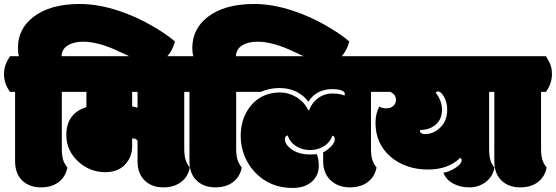

<svg xmlns="http://www.w3.org/2000/svg" viewBox="-62 -930 2771 957"><path d="M13.2 -472.2V-127Q13.2 -60.1 54.2 -25.4Q88.9 3.9 142.3 3.9Q195.8 3.9 230.5 -22.5Q265.1 -48.8 273.9 -95.2Q258.8 -113.3 252.4 -134.5Q246.1 -155.8 246.1 -188V-472.2H270.5Q300.3 -513.7 300.3 -560.1Q300.3 -585.9 293.7 -605Q287.1 -624 270.5 -649.9H245.1Q245.1 -684.1 275.1 -703.1Q305.2 -722.2 353 -722.2Q431.2 -722.2 540 -669.4Q577.1 -651.4 595.2 -643.6Q656.7 -616.2 690.9 -616.2Q779.3 -616.2 810.1 -723.1Q764.6 -762.7 687.5 -806.2Q610.4 -849.6 528.8 -876.5Q426.8 -910.2 335.9 -910.2Q188 -910.2 104.5 -845.7Q27.3 -786.1 27.3 -690.4Q27.3 -665 32.7 -649.9H-12.2Q-27.8 -625.5 -34.9 -605.2Q-42 -585 -42 -560.1Q-42 -513.7 -12.2 -472.2Z M228.5 -560.1Q228.5 -514.2 258.8 -472.2H368.7V-396Q268.6 -364.7 268.6 -256.8Q268.6 -180.2 327.6 -125Q354.5 -99.6 389.2 -85.7Q423.8 -71.8 461.4 -71.8Q525.9 -71.8 561.3 -109.6Q596.7 -147.5 596.7 -200.2V-240.2Q607.4 -240.2 612.5 -238Q617.7 -235.8 623.5 -229V-127Q623.5 -60.1 664.6 -25.4Q699.2 3.9 752 3.9Q804.7 3.9 839.8 -22.2Q875 -48.3 884.3 -95.2Q869.1 -113.3 862.8 -134.5Q856.4 -155.8 856.4 -188V-472.2H880.9Q910.6 -513.7 910.6 -560.1Q910.6 -585.9 904.1 -605Q897.5 -624 880.9 -649.9H258.8Q243.2 -626 235.8 -606.4Q228.5 -586.9 228.5 -560.1ZM623.5 -472.2V-393.1Q607.9 -397.5 596.7 -399.9V-472.2Z M882.3 -472.2V-127Q882.3 -60.1 923.3 -25.4Q958 3.9 1011.5 3.9Q1064.9 3.9 1099.6 -22.5Q1134.3 -48.8 1143.1 -95.2Q1127.9 -113.3 1121.6 -134.5Q1115.2 -155.8 1115.2 -188V-472.2H1139.6Q1169.4 -513.7 1169.4 -560.1Q1169.4 -585.9 1162.8 -605Q1156.2 -624 1139.6 -649.9H1114.3Q1114.3 -684.1 1144.3 -703.1Q1174.3 -722.2 1222.2 -722.2Q1300.3 -722.2 1409.2 -669.4Q1446.3 -651.4 1464.4 -643.6Q1525.9 -616.2 1560.1 -616.2Q1648.4 -616.2 1679.2 -723.1Q1633.8 -762.7 1556.6 -806.2Q1479.5 -849.6 1397.9 -876.5Q1295.9 -910.2 1205.1 -910.2Q1057.1 -910.2 973.6 -845.7Q896.5 -786.1 896.5 -690.4Q896.5 -665 901.9 -649.9H856.9Q841.3 -625.5 834.2 -605.2Q827.1 -585 827.1 -560.1Q827.1 -513.7 856.9 -472.2Z M1516.6 -162.1Q1504.9 -160.2 1490.7 -160.2H1481.9Q1427.7 -160.2 1392.8 -184.8Q1357.9 -209.5 1357.9 -236.8Q1357.9 -252 1372.1 -254.9Q1383.8 -219.2 1416.5 -200.2Q1445.3 -182.1 1483.4 -182.1Q1521.5 -182.1 1551.3 -200.7Q1582.5 -219.2 1594.7 -253.9Q1606.9 -251.5 1606.9 -235.8Q1606.9 -220.2 1588.6 -200.7Q1570.3 -181.2 1548.8 -170.9V-127Q1548.8 -61 1592.8 -25.4Q1628.9 3.9 1682.1 3.9Q1735.4 3.9 1770.5 -22.2Q1805.7 -48.3 1814.9 -95.2Q1799.8 -113.3 1793.5 -134.5Q1787.1 -155.8 1787.1 -188V-472.2H1811.5Q1841.3 -513.7 1841.3 -560.1Q1841.3 -585.9 1834.7 -605Q1828.1 -624 1811.5 -649.9H1123Q1107.4 -625.5 1100.3 -605.2Q1093.3 -585 1093.3 -560.1Q1093.3 -513.7 1123 -472.2H1237.8Q1282.2 -491.2 1330.8 -491.2Q1379.4 -491.2 1416.3 -472.4Q1453.1 -453.6 1475.1 -422.9Q1514.2 -485.8 1595.7 -485.8Q1615.7 -485.8 1631.3 -481.9Q1656.7 -475.6 1656.7 -461.9Q1656.7 -457.5 1654.8 -454.1Q1631.8 -463.9 1593.5 -463.9Q1555.2 -463.9 1524.4 -441.7Q1493.7 -419.4 1478.5 -380.9H1474.6Q1454.6 -421.9 1415.5 -445.8Q1376 -469.2 1335 -469.2Q1241.2 -469.2 1186.5 -400.9Q1137.7 -339.8 1137.7 -252Q1137.7 -200.7 1156.5 -153.6Q1175.3 -106.4 1209.5 -70.8Q1283.2 6.8 1395.5 6.8Q1457 6.8 1491.9 -24.2Q1526.9 -55.2 1526.9 -103Q1526.9 -138.7 1516.6 -162.1Z M1765.1 -560.1Q1765.1 -513.7 1794.9 -472.2H1882.8Q1911.6 -460 1911.6 -432.1Q1911.6 -414.1 1898.4 -402.1Q1885.3 -390.1 1863.8 -390.1Q1842.3 -390.1 1828.6 -398.9Q1809.6 -363.3 1809.6 -317.9Q1809.6 -211.4 1888.2 -146Q1923.3 -116.7 1970 -100.8Q2016.6 -85 2071.3 -85Q2171.9 -85 2231.9 -143.1Q2238.8 -140.1 2238.8 -130.9Q2238.8 -113.3 2209.5 -94Q2180.2 -74.7 2147.9 -68.8Q2161.6 -34.2 2196.8 -15.1Q2231.9 3.9 2277.6 3.9Q2323.2 3.9 2358.4 -22.2Q2393.6 -48.3 2402.8 -95.2Q2388.2 -112.3 2382.1 -133.1Q2376 -153.8 2376 -188V-472.2H2400.4Q2430.2 -513.7 2430.2 -560.1Q2430.2 -585.9 2423.6 -605Q2417 -624 2400.4 -649.9H1794.9Q1779.3 -625.5 1772.2 -605.2Q1765.1 -585 1765.1 -560.1ZM2121.6 -474.1Q2136.2 -474.1 2151.6 -446.8Q2167 -419.4 2167 -383.3Q2167 -325.7 2129.9 -292Q2097.2 -261.7 2056.6 -261.7Q2031.7 -261.7 2031.7 -278.8V-282.2Q2079.1 -282.2 2110.1 -309.1Q2141.1 -335.9 2141.1 -383.3Q2141.1 -407.2 2131.8 -430.2Q2122.6 -453.1 2109.9 -466.8Q2113.3 -474.1 2121.6 -474.1Z M2401.9 -472.2V-127Q2401.9 -60.1 2442.9 -25.4Q2477.5 3.9 2531 3.9Q2584.5 3.9 2619.1 -22.5Q2653.8 -48.8 2662.6 -95.2Q2647.5 -113.3 2641.1 -134.5Q2634.8 -155.8 2634.8 -188V-472.2H2659.2Q2689 -513.7 2689 -560.1Q2689 -585.9 2682.4 -605Q2675.8 -624 2659.2 -649.9H2376.5Q2360.8 -625.5 2353.8 -605.2Q2346.7 -585 2346.7 -560.1Q2346.7 -513.7 2376.5 -472.2Z"/></svg>

Font: Friends & Family
Style: Regular
Weight: 400
Designer: Sarang Kulkarni, Maithili Shingre, Noopur Datye
Foundry: Ek Type
Version: Version 1.000;hotconv 1.0.117;makeotfexe 2.5.65602